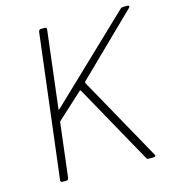

<svg xmlns="http://www.w3.org/2000/svg" viewBox="-105 -788 795 877"><g transform="rotate(-15 292.5 -350.0)"><path d="M82 0H101C107 0 111 -4 112 -10L143 -266C143 -268 145 -270 146 -271L266 -381C268 -383 271 -382 272 -380L480 -6C482 -1 486 0 491 0H514C522 0 526 -6 521 -12L300 -409C300 -411 300 -414 301 -415L581 -688C588 -695 585 -700 577 -700H556C552 -700 547 -698 544 -695L155 -324C153 -322 150 -323 151 -326L195 -690C196 -696 193 -700 187 -700H168C163 -700 158 -696 157 -690L74 -10C73 -4 77 0 82 0Z"/></g></svg>

Font: Barlow ExtraLight
Style: Italic
Weight: 275
Italic angle: -7°
Designer: Jeremy Tribby
Foundry: Tribby Type
Version: Version 1.422;hotconv 1.0.109;makeotfexe 2.5.65596